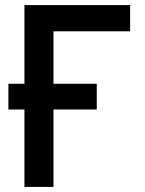

<svg xmlns="http://www.w3.org/2000/svg" viewBox="-20 -734 570 754"><path d="M76 0V-304H13V-405H76V-714H491V-611H190V-405H360V-304H190V0Z"/></svg>

Font: Noto Sans Mono Condensed SemiBold
Style: Regular
Weight: 600
Width: 3
Designer: Monotype Design Team
Foundry: Monotype Imaging Inc.
Version: Version 2.014